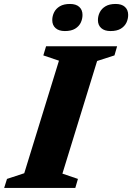

<svg xmlns="http://www.w3.org/2000/svg" viewBox="-48 -926 651 946"><path d="M242.5 -627 165.5 -653 179 -698H529L516 -653L430.5 -625.5L259.5 -70.5L336 -44.5L323 0H-27.5L-13.5 -44.5L71.5 -72.5ZM271.5 -773Q242 -773 225.8 -787.5Q209.5 -802 209.5 -827Q209.5 -847 218.5 -865.2Q227.5 -883.5 246.8 -895Q266 -906.5 297 -906.5Q326.5 -906.5 342.5 -892Q358.5 -877.5 358.5 -852.5Q358.5 -832.5 349.8 -814.2Q341 -796 322 -784.5Q303 -773 271.5 -773ZM496.5 -773Q467 -773 450.8 -787.5Q434.5 -802 434.5 -827Q434.5 -847 443.5 -865.2Q452.5 -883.5 471.8 -895Q491 -906.5 522 -906.5Q551.5 -906.5 567.5 -892Q583.5 -877.5 583.5 -852.5Q583.5 -832.5 574.8 -814.2Q566 -796 547 -784.5Q528 -773 496.5 -773Z"/></svg>

Font: Newsreader 9pt
Style: Bold Italic
Weight: 700
Italic angle: -17°
Designer: Hugues Gentile
Foundry: Production Type
Version: Version 1.003